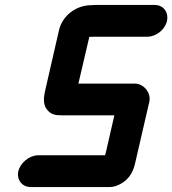

<svg xmlns="http://www.w3.org/2000/svg" viewBox="-20 -707 695 774"><path d="M103 47H422C436 47 450 43 465 35C495 19 515 -7 524 -46L582 -297C590 -333 559 -371 522 -370H296L340 -558C343 -558 354 -559 357 -559H574C609 -559 645 -587 653 -622C661 -657 639 -687 604 -687H368C361 -687 353 -687 347 -686C288 -686 232 -645 218 -586L163 -346C153 -304 155 -280 174 -260C189 -245 203 -242 232 -242H441L408 -98C405 -87 404 -81 403 -81H133C99 -81 62 -51 54 -17C46 17 69 47 103 47Z"/></svg>

Font: Electronic
Style: SuThkIt
Weight: 900
Version: Version 1.011